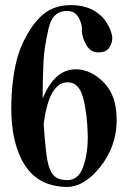

<svg xmlns="http://www.w3.org/2000/svg" viewBox="-20 -722 494 749"><path d="M299.8 -612.3Q297.4 -636.2 284.7 -656.7Q271.5 -677.7 245.1 -679.2H242.7H242.2H241.7H241.2H240.7Q183.1 -679.2 168.5 -606.9Q160.6 -570.3 156.2 -542.5Q151.9 -514.6 150.4 -494.1Q148.4 -460 147.5 -427.5Q146.5 -395 146.5 -362.8V-348.6V-348.1V-347.2V-346.2V-345.7V-344.7V-344.2V-343.3V-340.8V-340.3V-337.9Q193.4 -451.7 274.9 -451.7H275.9H276.9H277.3H277.8H278.3H278.8H279.3H279.8Q336.9 -449.7 386.7 -398.4Q435.1 -348.1 435.1 -254.9V-253.9V-253.4V-250.5V-250V-249.5V-249V-248V-247.6V-246.6V-246.1V-245.6Q432.1 -146.5 370.1 -69.8Q307.6 7.3 242.2 7.3H241.7H241.2Q130.9 5.9 77.6 -76.7Q23.9 -159.2 23.9 -301.8Q23.9 -324.7 25.4 -349.6Q32.7 -478 68.8 -554.2Q105 -629.9 147.9 -665.5Q191.4 -702.1 257.3 -702.1Q325.2 -702.1 368.7 -665Q402.8 -636.2 416 -587.9Q418 -580.6 418 -571.8Q418 -554.7 406.2 -536.1Q394.5 -517.6 364.3 -517.6H363.3H362.8H362.3Q333.5 -517.6 316.4 -546.9Q299.3 -576.7 299.3 -604.5Q299.3 -606.4 299.3 -608.4Q299.3 -610.4 299.8 -612.3ZM243.2 -19.5H243.7Q285.6 -19.5 304.2 -70.3Q322.3 -120.1 322.3 -186V-189.5V-189.9V-190.4V-190.9V-191.4V-191.9V-192.4V-192.9Q320.8 -276.4 304.7 -338.9Q288.6 -400.9 244.6 -400.9H243.2H242.7H242.2H241.7H241.2Q170.9 -397.5 150.4 -238.8Q152.3 -206.5 154.8 -179Q157.2 -151.4 160.2 -127.9Q165.5 -74.7 182.1 -47.4Q198.2 -19.5 242.2 -19.5Z"/></svg>

Font: UnifrakturMaguntia sl
Style: Regular
Weight: 400
Designer: j. 'mach' wust, based on a font by Peter Wiegel, original typeface by Carl Albert Fahrenwaldt 1901
Version: Version 2010-11-24